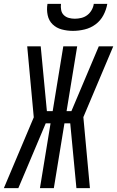

<svg xmlns="http://www.w3.org/2000/svg" viewBox="-49 -975 607 995"><path d="M-29 0 126 -367 92 -735H162L194 -399H224L279 -735H351L296 -399H321L463 -735H538L383 -368L417 0H347L315 -336H285L230 0H158L213 -336H188L88 -99L46 0ZM329 -815Q299 -815 271 -822.5Q243 -830 223.5 -849Q204 -868 198 -896.5Q192 -925 197 -955H267Q265 -939 268 -923Q271 -907 282 -896.5Q293 -886 308 -882Q323 -878 339 -878Q355 -878 372 -882Q389 -886 403 -896.5Q417 -907 426 -923Q435 -939 437 -955H507Q502 -925 487 -896.5Q472 -868 446.5 -849Q421 -830 390 -822.5Q359 -815 329 -815Z"/></svg>

Font: Iosevka Oblique
Style: Regular
Weight: 400
Italic angle: -9°
Monospace: yes
Designer: Belleve Invis
Foundry: Belleve Invis
Version: Version 32.5.0; ttfautohint (v1.8.4)